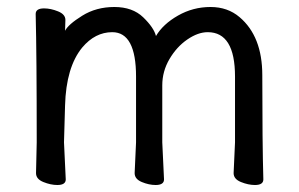

<svg xmlns="http://www.w3.org/2000/svg" viewBox="-20 -512 856 549"><path d="M144 17Q125 17 104 8.5Q83 0 83 -17L85 -105Q85 -356 82 -472Q82 -488 106 -488Q125 -488 146 -479.5Q167 -471 167 -455L166 -424Q175 -442 215 -467Q255 -492 307 -492Q359 -492 389.5 -462.5Q420 -433 426 -409Q446 -443 489 -467.5Q532 -492 582 -492Q631 -492 665 -463Q730 -408 730 -297Q730 -105 733 1Q733 17 709 17Q690 17 669 8.5Q648 0 648 -17L652 -105V-293Q652 -420 574 -420Q546 -420 515.5 -399Q485 -378 464.5 -343Q444 -308 444 -268V-105L449 1Q449 17 425 17Q406 17 385.5 8.5Q365 0 365 -17L369 -105V-293Q369 -420 301 -420Q252 -420 215 -376Q169 -320 166 -210L163 -105L168 1Q168 17 144 17Z"/></svg>

Font: LXGW WenKai TC
Style: Bold
Weight: 700
Designer: LXGW / Fontworks Inc.
Foundry: LXGW / Fontworks Inc.
Version: Version 1.330;April 28, 2024